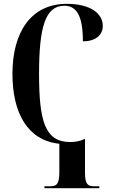

<svg xmlns="http://www.w3.org/2000/svg" viewBox="-20 -744 590 1003"><path d="M212 239H499V229H471C440 229 424 220 424 158V-18H421C404 -8 374 -2 347 -2C216 -2 184 -109 184 -358C184 -603 217 -714 316 -714C381 -714 413 -660 413 -528C477 -528 517 -559 517 -609C517 -673 453 -724 329 -724C142 -724 45 -576 45 -358C45 -154 124 -10 290 7V158C290 220 274 229 242 229H212Z"/></svg>

Font: Noto Serif Display ExtraCondensed
Style: Bold
Weight: 700
Width: 2
Designer: Monotype Design Team
Foundry: Monotype Imaging Inc.
Version: Version 2.009